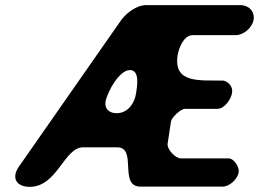

<svg xmlns="http://www.w3.org/2000/svg" viewBox="-20 -727 1009 748"><path d="M40 -47C35 -12 66 1 95 1C204 1 229 -153 304 -153H437C516 -153 441 0 527 0H847C875 0 906 -30 910 -56C913 -76 892 -110 870 -110H684C664 -110 630 -145 633 -167L646 -253C648 -269 684 -303 700 -303H827C856 -303 881 -343 884 -365C888 -388 872 -408 851 -413C759 -415 655 -400 672 -512C676 -536 694 -590 731 -590H898C930 -590 963 -620 968 -650C973 -682 950 -707 916 -707H549C510 -707 467 -673 446 -640C388 -557 118 -170 60 -87C51 -75 42 -61 40 -47ZM391 -330C397 -367 444 -454 486 -454C526 -454 514 -388 510 -363C504 -323 477 -286 434 -286C408 -286 387 -301 391 -330Z"/></svg>

Font: Asimov Print
Style: Regular
Weight: 500
Designer: Google
Version: Version 2.000980: 2014